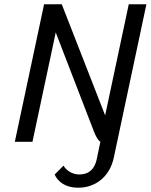

<svg xmlns="http://www.w3.org/2000/svg" viewBox="-20 -670 712 907"><path d="M517.5 75 671.7 -650H588.3L476.7 -125L271.7 -650H188.3L50 0H133.3L243.3 -516.7L423.3 -50C433.3 -24.2 442.5 -8.3 454.2 0L436.7 83.3C427.5 125.8 402.5 154.2 355 154.2C315.8 154.2 290 130 280 112.5L238.3 154.2C246.7 175 275.8 216.7 350 216.7C427.5 216.7 497.5 168.3 517.5 75Z"/></svg>

Font: BoonHome
Style: Book Oblique
Weight: 400
Italic angle: -12°
Designer: Sungsit Sawaiwan
Foundry: Sungsit Sawaiwan
Version: Version 0.2